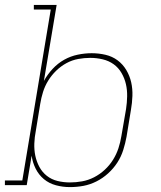

<svg xmlns="http://www.w3.org/2000/svg" viewBox="-38 -755 658 783"><path d="M247 8Q218 8 190 0.5Q162 -7 141 -24.5Q120 -42 107.5 -67Q95 -92 91 -120L71 0H-18V-19H53L169 -716H100V-735H193L141 -425Q156 -452 177 -474.5Q198 -497 224 -511.5Q250 -526 279 -532Q308 -538 336 -538Q365 -538 392.5 -531.5Q420 -525 441.5 -509Q463 -493 477 -469.5Q491 -446 497 -419.5Q503 -393 502 -364Q501 -335 496 -307L478 -197Q473 -170 464.5 -143Q456 -116 440.5 -92Q425 -68 403 -48Q381 -28 355 -15Q329 -2 302 3Q275 8 247 8ZM247 -11Q272 -11 297 -15.5Q322 -20 345.5 -32Q369 -44 389 -62.5Q409 -81 423 -103.5Q437 -126 445 -150.5Q453 -175 457 -200L476 -310Q480 -336 480.5 -362Q481 -388 475.5 -412Q470 -436 457.5 -457.5Q445 -479 425.5 -493Q406 -507 381 -513Q356 -519 330 -519Q306 -519 281 -514.5Q256 -510 233 -497.5Q210 -485 191 -466.5Q172 -448 158.5 -426Q145 -404 137.5 -380Q130 -356 126 -331L108 -221Q103 -196 102 -170Q101 -144 106 -120Q111 -96 122.5 -74.5Q134 -53 153 -38Q172 -23 196.5 -17Q221 -11 247 -11Z"/></svg>

Font: Iosevka Slab ThExObl
Style: Regular
Weight: 100
Width: 7
Italic angle: -9°
Monospace: yes
Designer: Belleve Invis
Foundry: Belleve Invis
Version: Version 11.1.1; ttfautohint (v1.8.3)